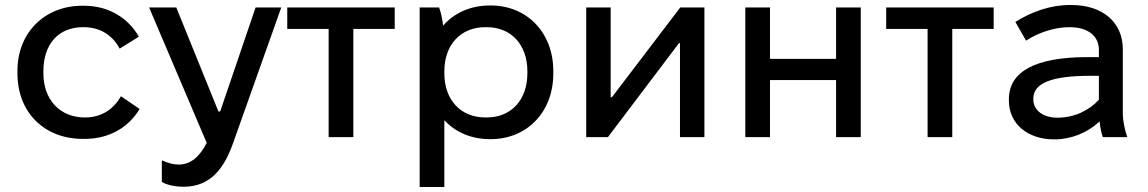

<svg xmlns="http://www.w3.org/2000/svg" viewBox="-20 -550 4604 770"><path d="M312 7H319C420 7 496 -40 540 -113L465 -164C438 -116 391 -79 322 -79H319C222 -79 154 -149 154 -256V-264C154 -374 215 -441 313 -441H315C382 -441 431 -409 460 -355L537 -403C494 -477 418 -527 316 -527H310C160 -527 50 -420 50 -266V-255C50 -100 157 7 312 7Z M716 199C829 199 881 118 914 26L1108 -520H1005L863 -103H856L687 -520H578L809 23C782 76 746 110 697 110C675 110 654 104 629 93V180C656 195 692 199 716 199Z M1298 0H1397V-434H1563V-520H1132V-434H1298Z M1663 200H1762V-68C1806 -20 1870 8 1944 8H1948C2093 8 2199 -100 2199 -255V-265C2199 -420 2093 -528 1948 -528H1944C1867 -528 1801 -498 1757 -447C1755 -470 1748 -502 1741 -520H1663ZM1926 -79C1828 -79 1762 -149 1762 -256V-264C1762 -371 1828 -441 1926 -441H1932C2030 -441 2095 -371 2095 -264V-256C2095 -149 2030 -79 1932 -79Z M2331 0H2418L2703 -377H2707V0H2805V-520H2708L2434 -160H2429V-520H2331Z M2969 0H3068V-229H3333V0H3432V-520H3333V-314H3068V-520H2969Z M3700 0H3799V-434H3965V-520H3534V-434H3700Z M4208 9C4276 9 4340 -17 4390 -63C4392 -40 4397 -15 4403 0H4501C4491 -28 4483 -64 4483 -96V-352C4483 -461 4402 -530 4276 -530H4272C4192 -530 4117 -503 4052 -462L4095 -387C4145 -420 4211 -441 4267 -441H4269C4343 -441 4387 -406 4387 -350V-321H4342C4132 -321 4026 -263 4026 -152V-147C4026 -54 4100 9 4208 9ZM4221 -78C4163 -78 4124 -108 4124 -151V-154C4124 -216 4195 -246 4354 -246H4387V-150C4348 -107 4288 -78 4221 -78Z"/></svg>

Font: Fixel Display Medium
Style: Regular
Weight: 500
Designer: AlfaBravo + MacPaw
Foundry: Kyrylo Tkachov, Marchela Mozhyna, Serhii Makarenko, Maria Weinstein, Zakhar Kryvoshyya
Version: Version 1.211